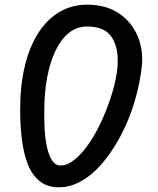

<svg xmlns="http://www.w3.org/2000/svg" viewBox="-20 -794 675 819"><path d="M231 5Q182 5 149.5 -21Q117 -47 99 -92.5Q81 -138 73.5 -198Q66 -258 66 -326Q66 -428 85.5 -510.5Q105 -593 142.5 -652Q180 -711 233 -742.5Q286 -774 352 -774Q432 -774 486.5 -737.5Q541 -701 566.5 -641.5Q592 -582 585 -512Q577 -438 555 -363.5Q533 -289 499 -223Q465 -157 423 -105.5Q381 -54 332 -24.5Q283 5 231 5ZM238 -88Q268 -88 300 -114.5Q332 -141 362 -185.5Q392 -230 416.5 -285Q441 -340 458.5 -397.5Q476 -455 481 -506Q488 -584 458.5 -632.5Q429 -681 352 -681Q307 -681 273 -653Q239 -625 216 -576Q193 -527 181 -463Q169 -399 169 -328Q168 -284 170.5 -241.5Q173 -199 181 -164Q189 -129 203 -108.5Q217 -88 238 -88Z"/></svg>

Font: Edu NSW ACT Foundation SemiBold
Style: Regular
Weight: 600
Version: Version 1.003